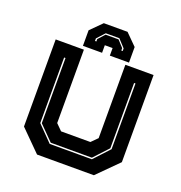

<svg xmlns="http://www.w3.org/2000/svg" viewBox="-126 -798 852 905"><g transform="rotate(20 300.5 -345.0)"><path d="M158 0 55 -103V-540H196.5V-172L227 -141.5H374L404.5 -172V-540H546V-103L443 0ZM197 -67.5H408.5L479.5 -144V-473.5H472.5V-146L406 -74.5H199.5L128.5 -146.5V-473.5H121.5V-144.5ZM361 -689.5 417 -633.5V-555.5H321V-593.5H282V-555.5H186V-633.5L242 -689.5ZM335 -648H267L231.5 -609.5V-596.5H238.5V-608.5L268.5 -641.5H333.5L363.5 -608.5V-596.5H370.5V-609.5Z"/></g></svg>

Font: Tourney Thin ExtraBold
Style: Regular
Weight: 800
Version: Version 1.015